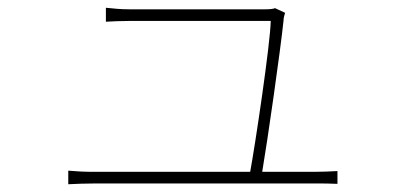

<svg xmlns="http://www.w3.org/2000/svg" viewBox="-20 -508 1040 495"><path d="M656 -65C670 -147 703 -378 711 -455C711 -461 713 -469 715 -475L689 -487C685 -485 676 -484 664 -484H313C289 -484 274 -486 253 -488V-452C274 -453 287 -454 314 -454H678C677 -396 638 -135 625 -65H224C198 -65 178 -66 156 -68V-33C178 -34 198 -35 224 -35H793C810 -35 834 -35 850 -34V-67C834 -66 809 -65 790 -65Z"/></svg>

Font: Noto Sans T Chinese Thin
Style: Regular
Weight: 100
Designer: Ryoko NISHIZUKA (kana & ideographs); Paul D. Hunt (Latin, Greek & Cyrillic); Wenlong ZHANG (bopomofo); Sandoll Communica
Foundry: Adobe Systems Incorporated
Version: Version 1.000;PS 1;hotconv 1.0.78;makeotf.lib2.5.61930